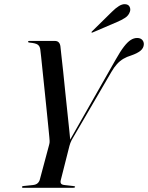

<svg xmlns="http://www.w3.org/2000/svg" viewBox="-20 -895 706 915"><path d="M311 -223.5 531 -610.5Q553.5 -650.5 570.8 -672.8Q588 -695 603 -704.5Q618 -714 633.5 -714Q649 -714 657.2 -705.5Q665.5 -697 665.5 -684.5Q665 -666 649.5 -653.2Q634 -640.5 604.5 -630.5Q584.5 -624.5 568 -614.8Q551.5 -605 537.8 -590Q524 -575 511 -552.5L321.5 -227.5Q317.5 -219.5 315.2 -213.2Q313 -207 311 -200L269.5 -36Q267 -26 270.8 -20.2Q274.5 -14.5 288.5 -13L329 -8.5Q333.5 -8 335.8 -7Q338 -6 338 -4.5Q338 -2.5 335.2 -1.2Q332.5 0 328.5 0H90Q87.5 0 86 -1Q84.5 -2 84.5 -4Q84.5 -7.5 92 -8.5L135.5 -13Q151.5 -14.5 159.5 -22Q167.5 -29.5 170 -40L214 -204.5Q217 -214.5 216.5 -223.2Q216 -232 215 -242.5Q214.5 -250 211.2 -281.5Q208 -313 203.5 -358.2Q199 -403.5 193.8 -453Q188.5 -502.5 184 -547.2Q179.5 -592 176.2 -622.8Q173 -653.5 172 -659Q170 -675 159.8 -682.2Q149.5 -689.5 120.5 -692Q117 -692.5 115.5 -693.2Q114 -694 114 -696.5Q114 -698.5 115.5 -699.2Q117 -700 119.5 -700H240.5Q253.5 -700 260 -693Q266.5 -686 268 -673.5Q268.5 -666.5 272.2 -634.2Q276 -602 281 -554.8Q286 -507.5 291.2 -455Q296.5 -402.5 301.8 -354Q307 -305.5 310.5 -270.8Q314 -236 315 -225.5ZM512.5 -838Q531 -856.5 546.8 -866.2Q562.5 -876 576.5 -875Q592 -874 597.5 -863Q603 -852 599.5 -840.5Q593.5 -821 575.8 -809.8Q558 -798.5 537.5 -790L422 -740.5Q420.5 -740 418.8 -739.5Q417 -739 416 -740.5Q415.5 -741.5 416.5 -743.2Q417.5 -745 419 -746Z"/></svg>

Font: Fraunces 120pt
Style: Italic
Weight: 400
Italic angle: -16°
Version: Version 1.000;[b76b70a41]